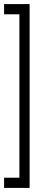

<svg xmlns="http://www.w3.org/2000/svg" viewBox="-20 -720 240 940"><path d="M125 200V-700H0V-650H75V150H0V200Z"/></svg>

Font: Millimetre
Style: Light
Weight: 200
Designer: Jérémy Landes
Version: Version 1.0